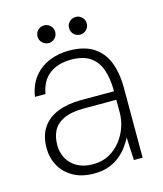

<svg xmlns="http://www.w3.org/2000/svg" viewBox="-103 -740 705 829"><g transform="rotate(-15 249.5 -325.0)"><path d="M216 12Q161 12 122.5 -10Q84 -32 64.5 -68Q45 -104 45 -146Q45 -202 69.5 -238Q94 -274 138.5 -291.5Q183 -309 242 -309H390Q390 -365 376 -405.5Q362 -446 330.5 -467.5Q299 -489 246 -489Q187 -489 149 -460.5Q111 -432 101 -374H54Q62 -426 89.5 -460.5Q117 -495 158 -512Q199 -529 246 -529Q316 -529 357.5 -501Q399 -473 417 -424.5Q435 -376 435 -315V0H396L391 -102Q383 -86 369 -66Q355 -46 334.5 -28.5Q314 -11 285 0.5Q256 12 216 12ZM221 -28Q263 -28 294 -45Q325 -62 346.5 -89.5Q368 -117 379 -149Q390 -181 390 -213V-271H246Q189 -271 155 -255Q121 -239 107 -211.5Q93 -184 93 -147Q93 -114 108 -87Q123 -60 152 -44Q181 -28 221 -28ZM172 -583Q156 -583 144 -594.5Q132 -606 132 -623Q132 -639 143.5 -650.5Q155 -662 172 -662Q188 -662 199.5 -650.5Q211 -639 211 -623Q211 -606 199.5 -594.5Q188 -583 172 -583ZM313 -583Q296 -583 284.5 -594.5Q273 -606 273 -623Q273 -639 284.5 -650.5Q296 -662 313 -662Q329 -662 340.5 -650.5Q352 -639 352 -623Q352 -606 340.5 -594.5Q329 -583 313 -583Z"/></g></svg>

Font: DM Sans 11pt ExtraLight
Style: Regular
Weight: 250
Version: Version 4.004;gftools[0.9.30]